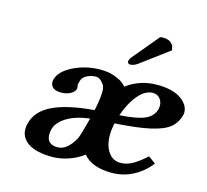

<svg xmlns="http://www.w3.org/2000/svg" viewBox="-99 -781 976 906"><g transform="rotate(15 389.0 -327.5)"><path d="M611.8 -402.8Q573.7 -402.8 540 -362.5Q506.3 -322.3 484.9 -259.8Q568.8 -265.1 608.2 -282.2Q647.5 -299.3 657.2 -338.9Q658.2 -343.8 658.2 -353Q658.2 -372.6 645.3 -387.7Q632.3 -402.8 611.8 -402.8ZM324.2 -103Q332.5 -119.1 356 -209Q285.2 -200.2 242.4 -173.1Q199.7 -146 191.9 -110.8Q189 -99.1 189 -86.9Q189 -38.1 242.2 -38.1Q287.1 -38.1 324.2 -103ZM369.1 -382.8Q351.1 -407.2 333 -407.2Q309.6 -407.2 288.1 -396.5Q266.6 -385.7 262.2 -366.2L257.8 -348.1Q261.2 -335 259.8 -328.1Q256.3 -314 237.5 -303Q218.8 -292 190.9 -292Q163.6 -292 151.4 -302.7Q139.2 -313.5 139.2 -329.1Q139.2 -335.9 140.1 -339.8Q150.4 -383.8 212.2 -414.3Q273.9 -444.8 345.2 -444.8Q361.8 -444.8 381.3 -442.1Q400.9 -439.5 429 -427.5Q457 -415.5 472.2 -396Q537.1 -444.8 622.1 -444.8Q655.8 -444.8 683.1 -438.7Q710.4 -432.6 727.8 -422.9Q745.1 -413.1 756.6 -400.6Q768.1 -388.2 772.9 -376Q777.8 -363.8 777.8 -352.1Q777.8 -350.6 777.3 -346.9Q776.9 -343.3 776.9 -341.8Q767.1 -300.8 738.3 -276.6Q709.5 -252.4 646.7 -238Q584 -223.6 473.1 -216.8Q465.8 -185.5 465.8 -159.2Q465.8 -106.9 488 -75.4Q510.3 -43.9 546.9 -43.9Q577.1 -43.9 605.7 -59.8Q634.3 -75.7 670.9 -108.9L706.1 -83Q673.8 -40 625 -13.9Q576.2 12.2 520 12.2Q422.9 12.2 379.9 -39.1Q349.1 -15.6 309.1 -1.7Q269 12.2 229 12.2Q152.8 12.2 113 -13.4Q73.2 -39.1 73.2 -83Q73.2 -95.2 76.2 -106.9Q90.8 -172.4 162.8 -207.3Q234.9 -242.2 366.2 -252.9Q378.9 -313.5 378.9 -345.2Q378.9 -371.6 369.1 -382.8ZM575.2 -665Q581.1 -667 589.8 -667Q602.5 -667 612.1 -664.1Q621.6 -661.1 625.5 -658Q629.4 -654.8 634 -649.9Q638.7 -645 640.1 -644L646 -620.1L508.8 -518.1Q489.7 -503.9 471.2 -503.9Q466.3 -503.9 462.6 -507.3Q459 -510.7 459 -515.1Q459 -524.9 470.2 -539.1Z"/></g></svg>

Font: Linux Libertine G
Style: Semibold Italic
Weight: 600
Italic angle: -11.5°
Designer: Philipp H. Poll
Foundry: Philipp H. Poll
Version: Version 5.1.1